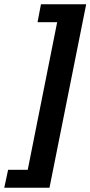

<svg xmlns="http://www.w3.org/2000/svg" viewBox="-42 -728 424 900"><path d="M-22 152 -4 68H88L226 -624H134L150 -708H362L190 152Z"/></svg>

Font: mr_Source Sans Pro
Style: Italic
Weight: 900
Italic angle: -11°
Designer: Paul D. Hunt
Foundry: Adobe Systems Incorporated
Version: Version 1.076;July 10, 2024;FontCreator 11.5.0.2430 64-bit